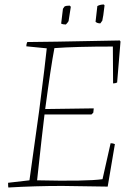

<svg xmlns="http://www.w3.org/2000/svg" viewBox="-20 -827 587 854"><path d="M405 -730Q410 -768 413 -800Q425 -807 442 -807L445 -803Q439 -750 435 -735Q434 -734 432 -731Q430 -728 428.5 -726Q427 -724 426 -723Q413 -723 405 -730ZM252 -722 260 -788Q261 -789 263.5 -793Q266 -797 267 -798Q274 -802 290 -802L295 -797Q285 -734 285 -733Q281 -726 273 -718Q260 -718 252 -722ZM17 7Q16 2 16 -14L111 -25Q116 -58 154 -333Q183 -559 188 -612L97 -621Q97 -630 101 -640Q166 -640 513 -647L516 -642L501 -460Q493 -456 483 -456L482 -620Q316 -620 222 -613Q206 -529 181 -342L397 -345L395 -326L387 -318Q363 -318 320 -318Q277 -318 242.5 -318Q208 -318 178 -318Q169 -247 145 -25Q364 -20 436 -30L472 -190Q483 -190 491 -186L459 3Q261 0 257 0Q137 0 17 7Z"/></svg>

Font: Albura ExtraLight
Style: Italic
Weight: 156
Italic angle: -7°
Designer: Mercedes Jáuregui
Foundry: Omnibus-Type Team
Version: Version 1.000